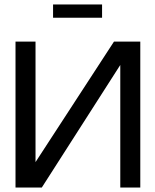

<svg xmlns="http://www.w3.org/2000/svg" viewBox="-20 -834 690 854"><path d="M166 0H49V-649H138V-113L487 -649H604V0H515V-545ZM434 -755H216V-814H434Z"/></svg>

Font: Gamestation Display
Style: Regular
Weight: 400
Designer: Jonas Hecksher
Foundry: Jonas Hecksher, Playtypeª, e-types AS
Version: Version 1.003